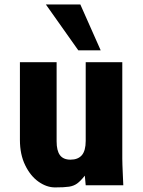

<svg xmlns="http://www.w3.org/2000/svg" viewBox="-20 -828 640 858"><path d="M69 -202.5V-550H233V-196.5Q233 -154.5 248 -134.5Q263 -114.5 295 -114.5Q328.5 -114.5 345.8 -134.5Q363 -154.5 363 -198.5V-550H526.5V-119Q526.5 -99 529 -45Q530 -28 531 0H363L359 -43Q339.5 -18.5 324.5 -7.8Q309.5 3 288.8 6.2Q268 9.5 226 9.5Q188.5 9.5 152.2 -16Q116 -41.5 92.5 -89.8Q69 -138 69 -202.5ZM185 -808H339L430 -603H330Z"/></svg>

Font: JuliaMono Black
Style: Regular
Weight: 900
Monospace: yes
Designer: cormullion
Foundry: corm
Version: Version 0.054; ttfautohint (v1.8.4)